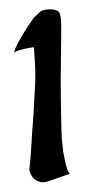

<svg xmlns="http://www.w3.org/2000/svg" viewBox="-20 -633 198 406"><path d="M112.3 -325.2Q113.3 -310.5 116.2 -298.8Q118.2 -288.1 121.1 -278.3Q124 -268.6 127.9 -265.6L83 -250Q70.3 -245.1 58.6 -250.5Q46.9 -255.9 42 -273.4Q44.9 -299.8 46.4 -327.1Q47.9 -354.5 49.8 -377Q51.8 -402.3 52.7 -427.7Q55.7 -468.8 54.2 -494.1Q52.7 -519.5 51.8 -533.2Q43 -532.2 31.7 -529.8Q20.5 -527.3 9.8 -522.5Q11.7 -529.3 16.6 -540Q21.5 -548.8 29.3 -562Q37.1 -575.2 50.8 -594.7Q56.6 -600.6 63.5 -606.9Q70.3 -613.3 85 -613.3Q102.5 -613.3 106 -605.5Q109.4 -597.7 109.4 -580.1Q109.4 -574.2 109.4 -556.2Q109.4 -538.1 108.9 -513.7Q108.4 -489.3 108.4 -461.4Q108.4 -433.6 108.9 -407.2Q109.4 -380.9 109.9 -358.9Q110.4 -336.9 112.3 -325.2Z"/></svg>

Font: Rancho
Style: Regular
Weight: 400
Designer: Font Diner, Inc
Foundry: Font Diner, Inc
Version: Version 1.001